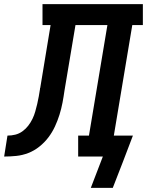

<svg xmlns="http://www.w3.org/2000/svg" viewBox="-76 -755 709 926"><path d="M362 151 420 0H301V-101H353L442 -634H288L235 -318Q231 -289 225.5 -260Q220 -231 211 -202Q202 -173 189 -145Q176 -117 157.5 -92.5Q139 -68 114 -48Q89 -28 60.5 -17Q32 -6 2.5 -3Q-27 0 -56 0L-40 -101Q-21 -101 -2.5 -105.5Q16 -110 32 -121.5Q48 -133 60 -148.5Q72 -164 80.5 -181.5Q89 -199 94 -217Q99 -235 103.5 -253.5Q108 -272 111 -290Q114 -308 117 -326V-328Q117 -329 117 -329.5Q117 -330 118 -331L168 -634H129V-735H613V-634H562L473 -101H565L517 25L468 151Z"/></svg>

Font: Iosevka Etoile Oblique
Style: Bold
Weight: 700
Italic angle: -9°
Designer: Belleve Invis
Foundry: Belleve Invis
Version: Version 15.5.2; ttfautohint (v1.8.4)